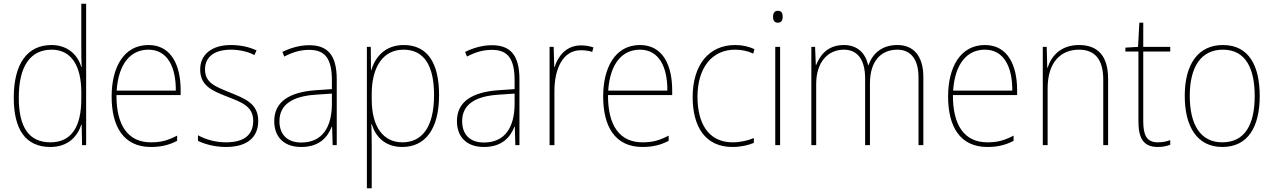

<svg xmlns="http://www.w3.org/2000/svg" viewBox="-20 -780 6846 1032"><path d="M251 10C347 10 397 -48 417 -110H419L421 0H443V-760H417V-526C417 -491 417 -457 419 -420H417C399 -482 346 -538 257 -538C127 -538 54 -438 54 -255C54 -83 118 10 251 10ZM251 -15C134 -15 81 -98 81 -255C81 -426 144 -513 258 -513C362 -513 417 -428 417 -284V-248C417 -103 367 -15 251 -15Z M778 -538C644 -538 580 -416 580 -261C580 -100 644 10 791 10C847 10 890 -1 932 -23V-51C880 -24 844 -15 791 -15C669 -15 605 -105 606 -269H951V-295C951 -427 902 -538 778 -538ZM778 -513C880 -513 926 -420 925 -293H607C617 -438 682 -513 778 -513Z M1368 -130C1368 -226 1293 -251 1213 -284C1138 -315 1082 -334 1082 -407C1082 -477 1136 -513 1221 -513C1266 -513 1316 -502 1347 -484L1359 -509C1323 -526 1275 -538 1221 -538C1116 -538 1056 -485 1056 -407C1056 -317 1122 -292 1205 -259C1283 -229 1341 -206 1341 -131C1341 -59 1297 -15 1195 -15C1140 -15 1088 -29 1044 -53V-23C1076 -7 1131 10 1195 10C1311 10 1368 -44 1368 -130Z M1642 -537C1592 -537 1543 -523 1498 -501L1508 -476C1557 -502 1600 -512 1642 -512C1726 -512 1764 -467 1764 -347V-301L1676 -295C1537 -285 1454 -234 1454 -129C1454 -49 1501 10 1599 10C1696 10 1741 -42 1763 -99H1765L1768 0H1790V-353C1790 -483 1742 -537 1642 -537ZM1677 -271 1764 -277V-220C1763 -98 1714 -14 1599 -14C1524 -14 1482 -57 1482 -129C1482 -220 1555 -263 1677 -271Z M2150 -538C2049 -538 1996 -472 1976 -403H1974L1973 -528H1952V232H1978V-4C1978 -42 1977 -80 1976 -113H1978C1997 -49 2047 10 2142 10C2265 10 2340 -85 2340 -269C2340 -447 2274 -538 2150 -538ZM2149 -513C2258 -513 2313 -430 2313 -269C2313 -93 2246 -15 2143 -15C2043 -15 1978 -94 1978 -246V-275C1978 -419 2038 -513 2149 -513Z M2624 -537C2574 -537 2525 -523 2480 -501L2490 -476C2539 -502 2582 -512 2624 -512C2708 -512 2746 -467 2746 -347V-301L2658 -295C2519 -285 2436 -234 2436 -129C2436 -49 2483 10 2581 10C2678 10 2723 -42 2745 -99H2747L2750 0H2772V-353C2772 -483 2724 -537 2624 -537ZM2659 -271 2746 -277V-220C2745 -98 2696 -14 2581 -14C2506 -14 2464 -57 2464 -129C2464 -220 2537 -263 2659 -271Z M3102 -536C3024 -536 2979 -478 2961 -420H2959L2956 -528H2934V0H2960V-290C2960 -410 3005 -510 3102 -510C3126 -510 3145 -507 3163 -501L3170 -525C3150 -532 3127 -536 3102 -536Z M3420 -538C3286 -538 3222 -416 3222 -261C3222 -100 3286 10 3433 10C3489 10 3532 -1 3574 -23V-51C3522 -24 3486 -15 3433 -15C3311 -15 3247 -105 3248 -269H3593V-295C3593 -427 3544 -538 3420 -538ZM3420 -513C3522 -513 3568 -420 3567 -293H3249C3259 -438 3324 -513 3420 -513Z M3917 10C3962 10 4004 0 4032 -12V-38C3999 -24 3958 -15 3918 -15C3785 -15 3729 -121 3729 -260C3729 -416 3807 -513 3931 -513C3964 -513 3997 -507 4029 -492L4035 -516C4004 -530 3971 -538 3931 -538C3789 -538 3703 -429 3703 -259C3703 -101 3769 10 3917 10Z M4161 -722C4141 -722 4135 -706 4135 -690C4135 -673 4141 -658 4160 -658C4181 -658 4187 -672 4187 -690C4187 -706 4183 -722 4161 -722ZM4173 -528H4147V0H4173Z M4804 -538C4720 -538 4671 -493 4648 -430H4646C4632 -495 4588 -538 4516 -538C4424 -538 4386 -478 4367 -431H4365L4361 -528H4341V0H4367V-329C4367 -445 4429 -513 4516 -513C4580 -513 4630 -471 4630 -358V0H4656V-331C4656 -454 4717 -513 4804 -513C4868 -513 4917 -470 4917 -364V0H4943V-366C4943 -484 4886 -538 4804 -538Z M5274 -538C5140 -538 5076 -416 5076 -261C5076 -100 5140 10 5287 10C5343 10 5386 -1 5428 -23V-51C5376 -24 5340 -15 5287 -15C5165 -15 5101 -105 5102 -269H5447V-295C5447 -427 5398 -538 5274 -538ZM5274 -513C5376 -513 5422 -420 5421 -293H5103C5113 -438 5178 -513 5274 -513Z M5780 -538C5680 -538 5630 -477 5611 -416H5609L5606 -528H5585V0H5611V-305C5611 -446 5682 -513 5780 -513C5861 -513 5910 -465 5910 -352V0H5936V-357C5936 -481 5879 -538 5780 -538Z M6203 -15C6142 -15 6125 -55 6125 -130V-503H6270V-528H6125V-658H6104L6097 -528L6029 -524V-503H6099V-130C6099 -42 6122 10 6203 10C6232 10 6251 5 6270 -2V-27C6252 -20 6230 -15 6203 -15Z M6751 -264C6751 -423 6695 -538 6553 -538C6421 -538 6348 -436 6348 -265C6348 -97 6416 10 6550 10C6687 10 6751 -97 6751 -264ZM6375 -265C6375 -421 6436 -513 6553 -513C6678 -513 6724 -408 6724 -264C6724 -110 6671 -15 6550 -15C6431 -15 6375 -112 6375 -265Z"/></svg>

Font: Noto Sans Gujarati SemiCondensed Thin
Style: Regular
Weight: 100
Width: 4
Designer: Jelle Bosma - Monotype Design Team, Universal Thirst
Foundry: Monotype Imaging Inc.
Version: Version 2.106